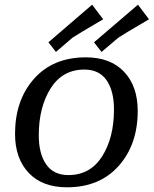

<svg xmlns="http://www.w3.org/2000/svg" viewBox="-20 -785 654 817"><path d="M566 -313Q566 -170 485 -79Q404 12 265 12Q160 12 102 -49.5Q44 -111 44 -215Q44 -359 125 -450Q206 -541 345 -541Q450 -541 508 -479.5Q566 -418 566 -313ZM145 -209Q145 -131 176.5 -85.5Q208 -40 271 -40Q364 -40 414.5 -119.5Q465 -199 465 -319Q465 -398 433.5 -443.5Q402 -489 339 -489Q246 -489 195.5 -409Q145 -329 145 -209ZM567 -765 614 -703Q500 -636 484 -625L412 -564L380 -605ZM372 -765 419 -703Q305 -636 289 -625L218 -564L186 -605Z"/></svg>

Font: Andada SC
Style: Italic
Weight: 400
Italic angle: -8.29999°
Designer: Carolina Giovagnoli
Foundry: Carolina Giovagnoli
Version: Version 1.003